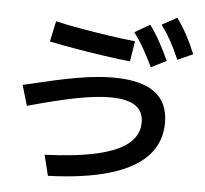

<svg xmlns="http://www.w3.org/2000/svg" viewBox="-60 -918 1120 1049"><g transform="rotate(5 500.0 -394.0)"><path d="M213 -46Q387 -53 501 -79.5Q615 -106 670.5 -153Q726 -200 726 -268Q726 -329 681 -359.5Q636 -390 543 -390Q506 -390 461 -385Q416 -380 361 -369.5Q306 -359 239.5 -342.5Q173 -326 93 -304L60 -416Q152 -438 223.5 -454Q295 -470 353.5 -480Q412 -490 459.5 -494.5Q507 -499 549 -499Q702 -499 777.5 -444Q853 -389 853 -277Q853 -170 784 -95.5Q715 -21 578 19.5Q441 60 241 67ZM633 -595Q567 -602 491.5 -613Q416 -624 338.5 -637Q261 -650 188 -665L212 -778Q277 -763 352 -750Q427 -737 504 -725.5Q581 -714 651 -707ZM749 -573Q723 -628 698.5 -671Q674 -714 643 -756L726 -804Q758 -761 783 -715Q808 -669 833 -615ZM890 -626Q866 -682 842 -725.5Q818 -769 788 -810L870 -855Q902 -811 926.5 -765Q951 -719 974 -664Z"/></g></svg>

Font: M PLUS 2 SemiBold
Style: Regular
Weight: 600
Designer: Coji Morishita
Foundry: UNDERFOREST DESIGN
Version: Version 1.001